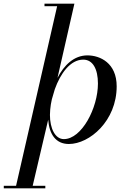

<svg xmlns="http://www.w3.org/2000/svg" viewBox="-94 -770 686 1040"><path d="M-73.5 236.5V250H151.5V236.5H83L167 -121.5C173 -43.5 207.5 10 279 10C391 10 538 -115 538 -302.5C538 -428.5 448.5 -470 379.5 -470C306 -470 252.5 -416 217.5 -348.5L309 -750H147V-736.5H215.5L-7 236.5ZM176.5 -147.5C176.5 -157 177 -167 178 -177L181.5 -205C183 -214 185 -223 187 -232.5L203 -287C233 -371 286.5 -447 357 -447C409 -447 436.5 -395.5 436.5 -317.5C436.5 -185 348.5 -16.5 252 -16.5C204.5 -16.5 176.5 -74.5 176.5 -147.5Z"/></svg>

Font: Bodoni* 16pt
Style: Italic
Weight: 400
Italic angle: -13°
Version: Version 2.3